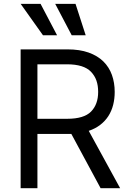

<svg xmlns="http://www.w3.org/2000/svg" viewBox="-20 -986 679 1006"><path d="M88.1 -727.3H333.8Q397.7 -727.3 444.4 -710.6Q491.1 -693.9 521.5 -664.1Q551.8 -634.2 566.4 -593.4Q581 -552.6 581 -504.3Q581 -468 572.8 -436.1Q564.6 -404.1 547.8 -377.8Q530.9 -351.6 505.3 -331.9Q479.8 -312.1 445 -300.4L609.4 0H507.1L353.7 -284.4Q349.1 -284.1 344.6 -284.1Q340.2 -284.1 335.2 -284.1H176.1V0H88.1ZM176.1 -363.6H332.4Q419.7 -363.6 457 -401.3Q494.3 -439.3 494.3 -504.3Q494.3 -537.6 485.3 -563.6Q476.2 -589.5 457 -609.7Q419.4 -649.1 331 -649.1H176.1ZM375.7 -965.9 429 -801.1H355.8L269.2 -965.9ZM88.1 -965.9H192.5L279.1 -801.1H205.3Z"/></svg>

Font: Inter P
Style: Regular
Weight: 400
Designer: Rasmus Andersson
Foundry: rsms
Version: Version 3.018;git-588b23468